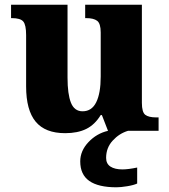

<svg xmlns="http://www.w3.org/2000/svg" viewBox="-20 -556 720 816"><path d="M431 115Q431 140 449.5 152Q468 164 500 164Q525 164 563 156V224Q548 231 520.5 235.5Q493 240 475 240Q398 240 359.5 213Q321 186 321 130Q321 85 356 48Q391 11 439 0L413 -67H408Q383 -26 346.5 -8Q310 10 257 10Q172 10 131.5 -39Q91 -88 91 -189V-407Q91 -450 79 -464.5Q67 -479 30 -479H27V-536H267V-226Q267 -156 281.5 -119.5Q296 -83 331 -83Q370 -83 389 -121.5Q408 -160 408 -231V-418Q408 -456 393 -467.5Q378 -479 346 -479H342V-536H583V-119Q583 -79 597.5 -68Q612 -57 644 -57H654V0H524Q487 11 459 41.5Q431 72 431 115Z"/></svg>

Font: Noto Serif ExtraBold
Style: Regular
Weight: 800
Designer: Monotype Design Team
Foundry: Monotype Imaging Inc.
Version: Version 1.001